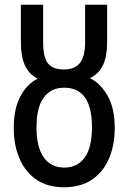

<svg xmlns="http://www.w3.org/2000/svg" viewBox="-20 -780 540 810"><path d="M249 10Q181 10 134 -22Q87 -54 62.5 -110.5Q38 -167 38 -240Q38 -321 66 -373.5Q94 -426 139 -448Q103 -466 85.5 -503.5Q68 -541 68 -605V-760H162V-602Q162 -539 182 -513Q202 -487 249 -487Q296 -487 317.5 -514.5Q339 -542 339 -601V-760H432V-602Q432 -543 415 -506Q398 -469 359 -450Q403 -430 433.5 -377Q464 -324 464 -240Q464 -168 440 -111.5Q416 -55 368.5 -22.5Q321 10 249 10ZM251 -73Q306 -73 337 -115Q368 -157 368 -243Q368 -410 251 -410Q195 -410 164.5 -368.5Q134 -327 134 -242Q134 -159 164.5 -116Q195 -73 251 -73Z"/></svg>

Font: Noto Sans Mono ExtraCondensed Medium
Style: Regular
Weight: 500
Width: 2
Designer: Monotype Design Team
Foundry: Monotype Imaging Inc.
Version: Version 2.014